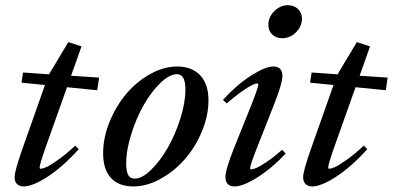

<svg xmlns="http://www.w3.org/2000/svg" viewBox="-20 -687 1472 719"><path d="M68.8 11.2Q52.7 11.2 43.7 2.2Q34.7 -6.8 34.7 -23.4Q34.7 -46.9 65.4 -133.8L148.4 -368.7L60.5 -377.4L66.4 -415.5L163.6 -408.7L235.8 -529.3L285.2 -513.2L246.1 -403.3L351.1 -396.5L344.2 -349.1L231 -360.4L150.9 -135.3Q128.4 -71.3 128.4 -59.1Q128.4 -55.2 132.3 -55.2Q139.2 -55.2 153.1 -61Q167 -66.9 196.8 -87.9Q226.6 -108.9 261.7 -141.6L274.9 -128.4Q214.4 -61.5 158 -25.1Q101.6 11.2 68.8 11.2Z M479.5 11.2Q424.8 11.2 395.5 -20.5Q366.2 -52.2 366.2 -113.3Q366.2 -171.9 390.6 -231.4Q415 -291 453.4 -336.2Q491.7 -381.3 542.5 -409.7Q593.3 -438 643.1 -438Q698.7 -438 729.7 -405Q760.7 -372.1 760.7 -311Q760.7 -253.9 736.1 -194.8Q711.4 -135.7 672.1 -90.8Q632.8 -45.9 581.3 -17.3Q529.8 11.2 479.5 11.2ZM484.4 -18.1Q512.2 -18.1 546.1 -51.3Q580.1 -84.5 608.2 -133.5Q636.2 -182.6 655.3 -242.7Q674.3 -302.7 674.3 -352.1Q674.3 -409.2 642.6 -409.2Q614.7 -409.2 580.6 -376.2Q546.4 -343.3 518.6 -294.4Q490.7 -245.6 471.7 -185.3Q452.6 -125 452.6 -74.2Q452.6 -44.9 460.2 -31.5Q467.8 -18.1 484.4 -18.1Z M1036.6 -543.9Q1013.7 -543.9 999.3 -558.1Q984.9 -572.3 984.9 -594.2Q984.9 -623 1007.3 -645.3Q1029.8 -667.5 1058.1 -667.5Q1081.1 -667.5 1095.9 -653.3Q1110.8 -639.2 1110.8 -617.2Q1110.8 -588.4 1088.6 -566.2Q1066.4 -543.9 1036.6 -543.9ZM858.4 11.2Q841.8 11.2 833 2.2Q824.2 -6.8 824.2 -23.4Q824.2 -52.7 856.9 -133.8L920.9 -293Q947.3 -360.4 947.3 -370.1Q947.3 -374.5 942.9 -374.5Q937 -374.5 923.6 -368.2Q910.2 -361.8 884.5 -343.8Q858.9 -325.7 829.1 -299.8L814.9 -313Q865.7 -369.1 919.7 -403.6Q973.6 -438 1003.4 -438Q1020 -438 1028.8 -429.2Q1037.6 -420.4 1037.6 -404.3Q1037.6 -374 1005.9 -294.9L941.9 -132.3Q916.5 -68.4 916.5 -56.6Q916.5 -52.7 920.4 -52.7Q926.8 -52.7 939.5 -57.9Q952.1 -63 978.8 -80.8Q1005.4 -98.6 1036.6 -126L1049.8 -111.8Q996.1 -55.2 942.9 -22Q889.6 11.2 858.4 11.2Z M1149.4 11.2Q1133.3 11.2 1124.3 2.2Q1115.2 -6.8 1115.2 -23.4Q1115.2 -46.9 1146 -133.8L1229 -368.7L1141.1 -377.4L1147 -415.5L1244.1 -408.7L1316.4 -529.3L1365.7 -513.2L1326.7 -403.3L1431.6 -396.5L1424.8 -349.1L1311.5 -360.4L1231.4 -135.3Q1209 -71.3 1209 -59.1Q1209 -55.2 1212.9 -55.2Q1219.7 -55.2 1233.6 -61Q1247.6 -66.9 1277.3 -87.9Q1307.1 -108.9 1342.3 -141.6L1355.5 -128.4Q1294.9 -61.5 1238.5 -25.1Q1182.1 11.2 1149.4 11.2Z"/></svg>

Font: Elstob 14pt Medium
Style: Italic
Weight: 500
Italic angle: -20°
Designer: Peter S. Baker
Version: Version 1.015